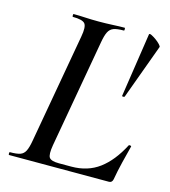

<svg xmlns="http://www.w3.org/2000/svg" viewBox="-97 -706 696 785"><g transform="rotate(15 251.0 -313.5)"><path d="M13 0Q11 0 11 -6Q11 -12 13 -12Q42 -12 56.5 -17Q71 -22 78.5 -37Q86 -52 91 -81L173 -544Q181 -587 170.5 -600Q160 -613 119 -613Q117 -613 117 -619Q117 -625 119 -625Q142 -625 168.5 -623.5Q195 -622 225 -622Q256 -622 285 -623.5Q314 -625 335 -625Q337 -625 337 -619Q337 -613 335 -613Q306 -613 291.5 -607.5Q277 -602 269.5 -587Q262 -572 257 -543L176 -85Q169 -44 177.5 -32Q186 -20 219 -20H271Q340 -20 389 -56.5Q438 -93 475 -164Q476 -167 481.5 -166Q487 -165 486 -162Q478 -132 468 -91Q458 -50 452 -15Q449 0 436 0ZM397 -353 438 -625Q440 -629 449 -624.5Q458 -620 468.5 -612.5Q479 -605 487 -596.5Q495 -588 493 -585L408 -353Q407 -351 402 -351Q397 -351 397 -353Z"/></g></svg>

Font: Cormorant Garamond Light SemiBold
Style: Italic
Weight: 600
Italic angle: -10°
Version: Version 4.001